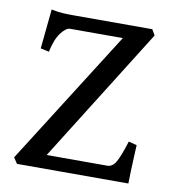

<svg xmlns="http://www.w3.org/2000/svg" viewBox="-69 -634 627 696"><g transform="rotate(10 244.5 -286.5)"><path d="M454.6 -142.1Q453.6 -123 452.4 -96.2Q451.2 -69.3 450.2 -43.5Q449.2 -17.6 449.2 0H39.1L24.9 -21.5L337.9 -515.6H143.6Q128.9 -515.6 110.6 -491.5Q92.3 -467.3 82.5 -420.4L51.3 -427.2L65.9 -572.8Q90.3 -567.9 107.7 -566.9Q125 -565.9 150.9 -565.9H437.5L449.7 -544.9L139.6 -50.3H362.8Q381.8 -50.3 394.5 -72.5Q407.2 -94.7 424.3 -149.9Z"/></g></svg>

Font: Dai Banna SIL
Style: Regular
Weight: 400
Designer: Victor Gaultney
Foundry: SIL International
Version: Version 4.000